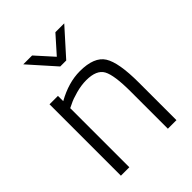

<svg xmlns="http://www.w3.org/2000/svg" viewBox="-209 -842 951 951"><g transform="rotate(-45 266.5 -366.0)"><path d="M134 0H75V-500H134V-463Q218 -510 297 -510Q397 -510 430.5 -457Q464 -404 464 -263V0H404V-260Q404 -375 382 -415.5Q360 -456 288 -456Q253 -456 214.5 -445.5Q176 -435 155 -424L134 -414ZM245 -595 123 -732H185L267 -641L348 -732H410L287 -595Z"/></g></svg>

Font: Titillium Web Light
Style: Regular
Weight: 300
Version: Version 1.002;PS 57.000;hotconv 1.0.70;makeotf.lib2.5.55311